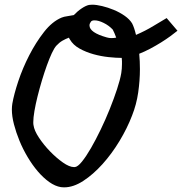

<svg xmlns="http://www.w3.org/2000/svg" viewBox="-20 -767 772 814"><path d="M494.1 -457Q497.1 -475.6 497.1 -495.1Q497.1 -502 497.1 -507.8Q497.1 -513.7 496.1 -521.5Q472.7 -521.5 440.4 -524.9Q408.2 -528.3 376.5 -537.1Q344.7 -545.9 317.4 -561Q290 -576.2 276.4 -599.6Q274.4 -601.6 273.9 -603.5Q273.4 -605.5 272.5 -607.4Q258.8 -602.5 245.1 -594.7Q231.4 -586.9 218.8 -573.2Q210 -563.5 199.7 -541.5Q189.5 -519.5 178.7 -489.7Q168 -460 157.7 -425.8Q147.5 -391.6 139.2 -358.4Q130.9 -325.2 126 -296.4Q121.1 -267.6 121.1 -249Q121.1 -239.3 122.1 -236.3Q125 -213.9 145 -183.6Q165 -153.3 191.9 -125.5Q218.8 -97.7 246.6 -78.1Q274.4 -58.6 293.9 -58.6H296.9Q309.6 -59.6 327.6 -82Q345.7 -104.5 365.7 -139.2Q385.7 -173.8 406.7 -217.3Q427.7 -260.7 445.3 -304.7Q462.9 -348.6 476.1 -388.7Q489.3 -428.7 494.1 -457ZM472.7 -607.4Q464.8 -628.9 458 -641.6Q441.4 -659.2 419.4 -669.9Q397.5 -680.7 380.9 -680.7Q369.1 -680.7 365.2 -674.8Q359.4 -667 359.4 -659.2Q359.4 -628.9 432.6 -608.4Q442.4 -605.5 452.1 -605.5Q457 -605.5 462.4 -606Q467.8 -606.4 472.7 -607.4ZM732.4 -636.7Q720.7 -627 702.6 -613.8Q684.6 -600.6 662.6 -586.9Q640.6 -573.2 616.7 -560.5Q592.8 -547.9 570.3 -539.1Q573.2 -506.8 573.2 -473.6Q573.2 -425.8 565.9 -375Q558.6 -324.2 540 -277.3Q519.5 -223.6 486.8 -169.4Q454.1 -115.2 414.6 -71.3Q375 -27.3 333 0Q291 27.3 252 27.3Q248 27.3 245.1 26.9Q242.2 26.4 238.3 26.4Q213.9 22.5 189 4.9Q164.1 -12.7 140.6 -40Q117.2 -67.4 97.2 -101.1Q77.1 -134.8 62.5 -170.4Q47.9 -206.1 39.1 -240.2Q30.3 -274.4 30.3 -302.7Q30.3 -308.6 30.8 -314.9Q31.2 -321.3 32.2 -327.1Q39.1 -367.2 57.6 -422.9Q76.2 -478.5 104 -532.7Q131.8 -586.9 166.5 -631.3Q201.2 -675.8 241.2 -692.4Q250 -696.3 267.6 -698.7Q285.2 -701.2 293 -703.1Q308.6 -719.7 326.2 -731.4Q343.8 -743.2 357.4 -746.1Q360.4 -746.1 363.8 -746.6Q367.2 -747.1 371.1 -747.1Q388.7 -747.1 413.1 -741.2Q437.5 -735.4 462.4 -725.1Q487.3 -714.8 508.3 -700.2Q529.3 -685.5 540 -668Q548.8 -651.4 556.6 -619.1Q595.7 -635.7 630.9 -657.2Q666 -678.7 686.5 -690.4Z"/></svg>

Font: Miniver
Style: Regular
Weight: 400
Designer: Dathan Boardman
Foundry: Open Window
Version: Version 1.000